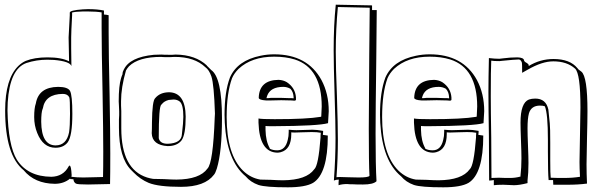

<svg xmlns="http://www.w3.org/2000/svg" viewBox="-20 -757 2542 820"><path d="M278 -692V-703Q278 -713 333 -717Q345 -718 356 -718Q396 -718 424 -712V-695Q428 -694 434 -694Q441 -692 444 -692V-618Q444 -529 448 -353Q451 -184 451 -102Q451 -10 450 29Q434 29 403 30Q371 31 356 31Q311 31 304 27Q295 21 294 11V9Q291 9 287 8Q283 8 281 8L279 6Q252 28 214 28Q128 27 81 -30Q2 -94 2 -285Q2 -421 59 -476Q74 -490 90 -497Q127 -512 183 -512Q243 -512 275 -495Q275 -516 274 -547Q273 -584 273 -597Q273 -608 278 -692ZM288 -703V-692Q284 -620 284 -597V-551Q284 -505 285 -475Q278 -495 211 -501Q196 -502 182 -502Q136 -502 93 -488Q22 -463 13 -320Q12 -303 12 -285Q15 -136 52 -75Q98 -3 199 -2Q250 -3 273 -46Q275 -49 277 -50Q284 -50 286 -9L285 -2Q308 1 336 1Q350 1 380 0Q408 -1 420 -1Q421 -37 421 -110Q421 -192 418 -362Q414 -545 414 -638V-704Q392 -708 356 -708Q350 -708 344.5 -708Q339 -708 333.5 -708Q328 -708 323 -707.5Q318 -707 313.5 -707Q309 -707 305 -706.5Q301 -706 298 -705.5Q295 -705 292.5 -704.5Q290 -704 289 -704ZM133 -315Q145 -385 228 -386Q269 -386 279 -369Q289 -350 289 -271Q289 -176 269 -149Q251 -126 217 -126Q164 -126 139 -189Q126 -221 126 -257Q126 -296 133 -315ZM163 -294 162 -292Q156 -277 156 -237Q157 -137 217 -136Q264 -136 275 -192Q279 -218 279 -271Q279 -333 276 -341Q269 -356 248 -356Q173 -355 163 -294Z M508 -458 509 -460Q534 -513 637 -523Q653 -524 669 -524Q678 -523 706 -523Q709 -523 716 -523Q726 -524 730 -524Q815 -523 864 -477H863L883 -457L882 -458Q928 -426 928 -252Q928 -109 906 -37Q900 -18 894 -11Q855 41 753 41Q657 41 615 24Q579 9 550 -21L541 -30Q488 -82 488 -211V-247Q488 -253 489 -265Q489 -276 489 -281Q489 -289 488 -305Q487 -318 487 -324Q487 -391 497 -423Q500 -433 504 -442H503Q503 -445 504.5 -450Q506 -455 508 -458L509 -462V-461Q509 -460 508 -458ZM518 -456Q497 -383 497 -325Q497 -319 497 -306Q498 -290 498 -283V-209Q498 -34 608 1Q621 5 634 7Q649 7 681 8Q716 10 734 10Q833 9 866 -37Q890 -61 897 -254Q898 -267 898 -272Q894 -396 883 -430Q873 -459 857 -470Q811 -514 726 -514Q719 -514 706 -513Q694 -513 688 -513Q675 -513 668 -514Q572 -514 531 -474Q523 -465 518 -456ZM643 -338Q664 -363 703 -363Q772 -361 773 -259Q773 -181 755 -157Q736 -133 696 -133Q630 -137 628 -188Q629 -201 629 -234Q630 -327 643 -338ZM671 -312 669 -310Q658 -303 658 -167Q663 -143 696 -143Q756 -145 757 -185Q763 -235 763 -258Q763 -310 748 -323Q737 -332 721 -332Q714 -332 699 -330H700Q681 -325 671 -312Z M1114 -219V-202Q1115 -154 1132 -124V-122Q1145 -115 1164 -115Q1199 -115 1209 -160Q1213 -175 1213 -193V-203Q1235 -201 1246 -201Q1258 -201 1280 -202Q1304 -203 1315 -203Q1333 -203 1360 -198Q1360 -197 1360 -193Q1359 -185 1359 -181L1380 -178Q1380 -15 1317 24Q1284 43 1209 43Q1115 43 1084 33Q1050 21 1029 -4Q949 -70 940 -233Q939 -251 939 -267Q939 -365 962 -426Q994 -499 1093 -519Q1121 -525 1151 -525Q1293 -525 1353 -415Q1384 -357 1384 -282Q1384 -274 1381 -231Q1340 -219 1148 -218Q1141 -218 1136 -218Q1121 -218 1114 -219ZM1084 -233V-251Q1097 -248 1153 -248Q1291 -248 1349 -258Q1351 -259 1352 -259Q1354 -289 1354 -302Q1354 -466 1239 -503Q1200 -515 1151 -515Q1055 -515 999 -463Q980 -444 971 -423Q948 -360 948 -257Q948 -97 1018 -28Q1050 3 1092 10Q1106 10 1136 11Q1171 13 1189 13Q1289 12 1322 -34Q1340 -49 1349 -170Q1349 -173 1349 -177Q1350 -186 1350 -190Q1335 -193 1311 -193Q1298 -193 1272 -192Q1248 -191 1239 -191Q1227 -191 1224 -192V-184Q1224 -119 1179 -107Q1171 -105 1164 -105Q1088 -107 1084 -233ZM1205 -406Q1241 -382 1244 -341V-330Q1242 -327 1237 -327Q1234 -327 1226 -328Q1202 -329 1181 -329Q1163 -329 1137 -328Q1122 -328 1116 -328Q1086 -330 1085 -339Q1087 -415 1170 -416Q1190 -415 1205 -406ZM1221 -377 1220 -378Q1206 -386 1190 -386Q1135 -386 1121 -348Q1119 -343 1118 -338Q1121 -338 1127 -338Q1133 -339 1137 -339H1181Q1193 -339 1211 -338Q1221 -338 1224 -338L1234 -337V-341Q1233 -364 1221 -377Z M1414 -737 1569 -734V-714H1589Q1589 -660 1587 -502Q1584 -287 1584 -186Q1584 -48 1588 17Q1574 31 1530 31Q1501 31 1486 30H1487Q1483 30 1475 30Q1467 29 1463 29Q1441 29 1426 34Q1426 30 1426 22Q1427 14 1427 10Q1415 10 1406 14Q1413 -84 1413 -167Q1413 -229 1409 -354Q1405 -480 1405 -543Q1405 -649 1414 -737ZM1559 -724 1423 -727Q1414 -631 1414 -536Q1414 -472 1419 -347Q1423 -222 1423 -160Q1423 -79 1417 0Q1421 -1 1433 -1Q1442 -1 1467 0Q1498 1 1512 1Q1553 1 1558 -6Q1555 -56 1555 -207Q1555 -307 1557 -522Q1559 -674 1559 -724Z M1778 -219V-202Q1779 -154 1796 -124V-122Q1809 -115 1828 -115Q1863 -115 1873 -160Q1877 -175 1877 -193V-203Q1899 -201 1910 -201Q1922 -201 1944 -202Q1968 -203 1979 -203Q1997 -203 2024 -198Q2024 -197 2024 -193Q2023 -185 2023 -181L2044 -178Q2044 -15 1981 24Q1948 43 1873 43Q1779 43 1748 33Q1714 21 1693 -4Q1613 -70 1604 -233Q1603 -251 1603 -267Q1603 -365 1626 -426Q1658 -499 1757 -519Q1785 -525 1815 -525Q1957 -525 2017 -415Q2048 -357 2048 -282Q2048 -274 2045 -231Q2004 -219 1812 -218Q1805 -218 1800 -218Q1785 -218 1778 -219ZM1748 -233V-251Q1761 -248 1817 -248Q1955 -248 2013 -258Q2015 -259 2016 -259Q2018 -289 2018 -302Q2018 -466 1903 -503Q1864 -515 1815 -515Q1719 -515 1663 -463Q1644 -444 1635 -423Q1612 -360 1612 -257Q1612 -97 1682 -28Q1714 3 1756 10Q1770 10 1800 11Q1835 13 1853 13Q1953 12 1986 -34Q2004 -49 2013 -170Q2013 -173 2013 -177Q2014 -186 2014 -190Q1999 -193 1975 -193Q1962 -193 1936 -192Q1912 -191 1903 -191Q1891 -191 1888 -192V-184Q1888 -119 1843 -107Q1835 -105 1828 -105Q1752 -107 1748 -233ZM1869 -406Q1905 -382 1908 -341V-330Q1906 -327 1901 -327Q1898 -327 1890 -328Q1866 -329 1845 -329Q1827 -329 1801 -328Q1786 -328 1780 -328Q1750 -330 1749 -339Q1751 -415 1834 -416Q1854 -415 1869 -406ZM1885 -377 1884 -378Q1870 -386 1854 -386Q1799 -386 1785 -348Q1783 -343 1782 -338Q1785 -338 1791 -338Q1797 -339 1801 -339H1845Q1857 -339 1875 -338Q1885 -338 1888 -338L1898 -337V-341Q1897 -364 1885 -377Z M2218 -500Q2218 -494 2230 -488Q2236 -484 2238 -480V-475Q2287 -505 2344 -505Q2414 -505 2446 -466Q2449 -463 2451 -460L2463 -451Q2489 -430 2489 -283Q2489 -245 2487 -166Q2485 -90 2485 -55Q2485 -15 2487 27Q2450 32 2403 32H2384H2343Q2342 24 2342 12H2323Q2320 -20 2320 -109V-159Q2320 -272 2307 -303Q2300 -306 2286 -306Q2249 -306 2239 -273Q2233 -251 2233 -209Q2233 -183 2235 -134Q2237 -85 2237 -61Q2237 -18 2233 14V25Q2198 34 2175 34Q2168 34 2153 33Q2137 32 2129 32Q2103 32 2089 34V12Q2085 13 2078.5 13.5Q2072 14 2069 14Q2069 -50 2068 -175Q2066 -302 2066 -366Q2066 -420 2068 -509Q2093 -506 2113 -506Q2118 -506 2130 -508Q2159 -512 2190 -512Q2216 -511 2218 -500ZM2210 -446Q2210 -485 2209 -489Q2205 -502 2196 -503Q2181 -503 2122 -497Q2117 -496 2113 -496Q2088 -496 2078 -498Q2076 -462 2076 -346Q2076 -286 2078 -169Q2079 -55 2079 3Q2092 2 2111 2Q2122 2 2139 3Q2152 3 2159 3Q2181 3 2203 -3V-7Q2207 -41 2207 -81Q2207 -106 2205 -157Q2203 -208 2203 -233Q2203 -318 2239 -332Q2251 -336 2266 -336Q2312 -336 2322 -289Q2323 -284 2328 -230Q2330 -212 2330 -147V-73Q2330 -12 2332 2Q2344 2 2364 3Q2381 3 2390 3Q2426 3 2457 -2Q2455 -40 2455 -65Q2455 -101 2457 -178Q2459 -260 2459 -298Q2459 -443 2436 -464Q2401 -495 2343 -495Q2295 -495 2233 -459Q2230 -458 2224 -454Q2214 -448 2210 -446Z"/></svg>

Font: Londrina Shadow
Style: Regular
Weight: 400
Designer: Marcelo Magalhaes
Foundry: Marcelo Magalhães
Version: Version 1.001 2011